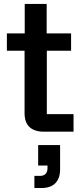

<svg xmlns="http://www.w3.org/2000/svg" viewBox="-20 -670 414 977"><path d="M201.7 0Q155.8 0 130.4 -23.3Q105 -46.7 105 -94.2V-411.7H15V-500H105.8V-650H217.5V-500H341.7V-411.7H218.3V-89.2H354.2V0ZM155 286.7V225H183.3Q202.5 225 212.1 214.6Q221.7 204.2 221.7 185.8V172.5H174.2V68.3H285.8V192.5Q285.8 236.7 262.1 261.7Q238.3 286.7 191.7 286.7Z"/></svg>

Font: Funnel Display Medium
Style: Regular
Weight: 500
Designer: NORD ID, Kristian Moeller
Foundry: Dicotype
Version: Version 1.000